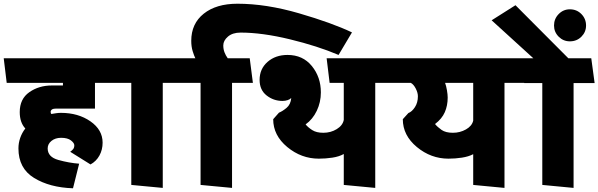

<svg xmlns="http://www.w3.org/2000/svg" viewBox="-31 -993 3213 1031"><path d="M520 -227Q520 -189 503 -158Q486 -127 455 -110L346 -178Q356 -185 362 -192.5Q368 -200 368 -213Q368 -225 350 -239Q332 -253 297 -253Q266 -253 245.5 -236.5Q225 -220 225 -196Q225 -150 282.5 -134Q340 -118 394 -114L361 18Q236 14 152 -37.5Q68 -89 68 -196Q68 -225 77.5 -252.5Q87 -280 105 -303Q90 -319 82.5 -341Q75 -363 75 -391Q75 -462 126.5 -498Q178 -534 247 -534H307V-548H5L-11 -680H566L583 -548H479V-410H271Q255 -410 248 -405Q241 -400 241 -392Q241 -389 242 -385.5Q243 -382 245 -381Q257 -383 270 -385Q283 -387 296 -387Q389 -387 454.5 -341.5Q520 -296 520 -227Z M674 0V-548H577L561 -680H938L955 -548H843V16Z M1261 -818Q1218 -818 1193 -796.5Q1168 -775 1168 -749Q1168 -729 1174.5 -712Q1181 -695 1192 -680H1310L1327 -548H1215V16L1046 0V-548H949L933 -680H1018Q1011 -694 1003.5 -718.5Q996 -743 996 -774Q996 -866 1063 -919.5Q1130 -973 1244 -973Q1398 -973 1575 -921.5Q1752 -870 1859 -819L1787 -698Q1674 -746 1525.5 -782Q1377 -818 1261 -818Z M1815 0V-166Q1790 -152 1754 -146.5Q1718 -141 1681 -141Q1587 -141 1511.5 -203.5Q1436 -266 1436 -353L1467 -388Q1485 -395 1507.5 -413.5Q1530 -432 1533 -467Q1527 -460 1514 -455.5Q1501 -451 1486 -451Q1438 -451 1400.5 -480.5Q1363 -510 1363 -564Q1363 -623 1405.5 -660.5Q1448 -698 1513 -698Q1595 -698 1643.5 -638.5Q1692 -579 1692 -497Q1692 -444 1670 -398Q1648 -352 1610 -325Q1623 -309 1645.5 -294.5Q1668 -280 1705 -280Q1745 -280 1777 -299.5Q1809 -319 1815 -349V-548H1739L1723 -680H2079L2096 -548H1984V16Z M2510 0V-165Q2485 -152 2449.5 -146.5Q2414 -141 2377 -141Q2283 -141 2207.5 -203.5Q2132 -266 2132 -353L2162 -386Q2181 -393 2197 -417.5Q2213 -442 2213 -476Q2213 -495 2201.5 -517.5Q2190 -540 2175 -548H2090L2074 -680H2774L2790 -548H2678V16ZM2401 -280Q2439 -280 2471 -298Q2503 -316 2510 -345V-548H2359Q2365 -532 2369 -508.5Q2373 -485 2373 -469Q2373 -426 2357.5 -390.5Q2342 -355 2305 -327Q2318 -311 2340 -295.5Q2362 -280 2401 -280Z M2881 0V-547H2784Q2780 -581 2776 -613.5Q2772 -646 2768 -680H2833L2609 -884L2737 -965L3021 -680H3144L3162 -547H3049V16ZM2944 -856Q2944 -892 2969 -917.5Q2994 -943 3029 -943Q3066 -943 3091 -917.5Q3116 -892 3116 -856Q3116 -821 3091 -796Q3066 -771 3029 -771Q2994 -771 2969 -796Q2944 -821 2944 -856Z"/></svg>

Font: Palanquin Dark SemiBold
Style: Regular
Weight: 600
Designer: Pria Ravichandran
Version: Version 1.001